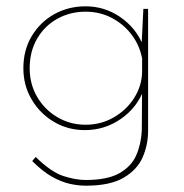

<svg xmlns="http://www.w3.org/2000/svg" viewBox="-20 -406 583 608"><path d="M252 182Q227 182 200.5 176Q174 170 144.5 153.5Q115 137 82 104L93 91Q142 139 181 151.5Q220 164 251 164Q320 164 358 142.5Q396 121 411.5 85.5Q427 50 429 7L430 -130L436 -124Q415 -66 363.5 -30Q312 6 249 6Q195 6 151 -20Q107 -46 80.5 -90.5Q54 -135 54 -190Q54 -248 81 -292.5Q108 -337 152.5 -361.5Q197 -386 251 -386Q311 -386 360 -352.5Q409 -319 431 -267L428 -256L434 -378H449V8Q449 52 432 91.5Q415 131 372 156.5Q329 182 252 182ZM74 -190Q74 -140 97.5 -99.5Q121 -59 161.5 -35Q202 -11 251 -11Q300 -11 340.5 -34.5Q381 -58 405 -96Q429 -134 430 -178V-221Q422 -263 396.5 -296.5Q371 -330 333.5 -349.5Q296 -369 251 -369Q202 -369 161.5 -346.5Q121 -324 97.5 -283.5Q74 -243 74 -190Z"/></svg>

Font: Josefin Sans Thin Thin
Style: Regular
Weight: 250
Version: Version 2.001